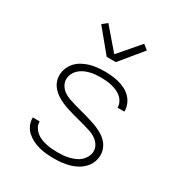

<svg xmlns="http://www.w3.org/2000/svg" viewBox="-179 -886 958 1020"><g transform="rotate(30 300.0 -376.0)"><path d="M299 8Q276 8 253.5 6Q231 4 209 -1.5Q187 -7 166.5 -17Q146 -27 129 -42Q112 -57 102.5 -78.5Q93 -100 93 -122V-125H135V-124Q135 -106 144 -90.5Q153 -75 166.5 -64Q180 -53 196.5 -46.5Q213 -40 230 -36.5Q247 -33 264.5 -31.5Q282 -30 299 -30Q317 -30 334.5 -31.5Q352 -33 369.5 -37.5Q387 -42 403.5 -49Q420 -56 433 -68Q446 -80 454.5 -96.5Q463 -113 463 -131Q463 -151 452 -168Q441 -185 424 -196.5Q407 -208 388 -214Q369 -220 350 -225.5Q331 -231 311.5 -236Q292 -241 272.5 -246.5Q253 -252 234 -258Q215 -264 197 -272Q179 -280 162 -291Q145 -302 131.5 -317Q118 -332 110.5 -350.5Q103 -369 103 -389Q103 -412 111.5 -433.5Q120 -455 135 -471.5Q150 -488 170 -499Q190 -510 211.5 -516.5Q233 -523 256 -525.5Q279 -528 301 -528Q323 -528 345 -526Q367 -524 388.5 -518.5Q410 -513 430 -503Q450 -493 465.5 -477.5Q481 -462 490 -441Q499 -420 499 -398V-395H457V-397Q457 -413 449 -428.5Q441 -444 428 -455Q415 -466 399.5 -472.5Q384 -479 367.5 -483Q351 -487 334.5 -488.5Q318 -490 301 -490Q284 -490 267 -488.5Q250 -487 233 -482.5Q216 -478 200.5 -470.5Q185 -463 172.5 -451Q160 -439 152.5 -423Q145 -407 145 -390Q145 -370 156 -352.5Q167 -335 183.5 -324Q200 -313 219.5 -306.5Q239 -300 258 -294.5Q277 -289 296.5 -284Q316 -279 335 -273.5Q354 -268 373 -262Q392 -256 410.5 -248Q429 -240 446 -229.5Q463 -219 476.5 -204Q490 -189 497.5 -170Q505 -151 505 -131Q505 -108 496 -86Q487 -64 470.5 -47.5Q454 -31 433.5 -20Q413 -9 390.5 -3Q368 3 345 5.5Q322 8 299 8ZM272 -600 160 -736 190 -760 300 -632 410 -760 440 -736 328 -600Z"/></g></svg>

Font: Iosevka Extralight Extended
Style: Regular
Weight: 200
Width: 7
Monospace: yes
Designer: Belleve Invis
Foundry: Belleve Invis
Version: Version 32.5.0; ttfautohint (v1.8.4)